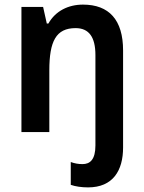

<svg xmlns="http://www.w3.org/2000/svg" viewBox="-20 -573 624 833"><path d="M362 240C470 240 514 167 514 67V-354C514 -487 453 -553 340 -553C277 -553 221 -526 190 -471H183L167 -543H73V0H194V-267C194 -394 223 -451 308 -451C366 -451 394 -412 394 -334V58C394 119 371 139 338 139C319 139 304 136 287 130V229C307 236 334 240 362 240Z"/></svg>

Font: Noto Sans Devanagari UI SemiCondensed SemiBold
Style: Regular
Weight: 600
Width: 4
Designer: Jelle Bosma - Monotype Design Team
Foundry: Monotype Imaging Inc.
Version: Version 2.004